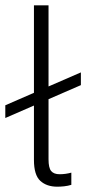

<svg xmlns="http://www.w3.org/2000/svg" viewBox="-53 -694 325 724"><path d="M163 10Q123 10 99 -12Q75 -34 75 -91V-296L-33 -249V-297L75 -344V-674H130V-368L252 -421V-373L130 -320V-93Q130 -61 140 -49Q150 -37 172 -37Q194 -37 216 -43V3Q203 7 189 8.5Q175 10 163 10Z"/></svg>

Font: Kanit ExtraLight
Style: Regular
Weight: 275
Designer: Katatrad Team
Foundry: CadsonDemak
Version: Version 2.000; ttfautohint (v1.8.3)